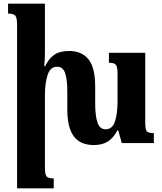

<svg xmlns="http://www.w3.org/2000/svg" viewBox="-20 -780 885 1047"><path d="M772 -112Q772 -73 781 -63.5Q790 -54 819 -54V0H644L625 -69H620Q598 -27 567.5 -8Q537 11 492 11Q418 11 382.5 -36.5Q347 -84 347 -185V-281Q347 -345 335.5 -380.5Q324 -416 291 -416Q254 -416 239.5 -371Q225 -326 225 -262V133Q225 171 234 182Q243 193 273 193V247H73V-647Q73 -684 63 -695Q53 -706 24 -706V-760H225V-493Q225 -474 224 -455.5Q223 -437 221 -419H226Q245 -459 275 -480.5Q305 -502 357 -502Q426 -502 462.5 -456.5Q499 -411 499 -310V-215Q499 -149 511.5 -112Q524 -75 556 -75Q593 -75 607 -118Q621 -161 621 -228V-379Q621 -417 611 -427.5Q601 -438 574 -438V-492H772Z"/></svg>

Font: Noto Serif Armenian Condensed ExtraBold
Style: Regular
Weight: 800
Width: 3
Designer: Monotype Design Team
Foundry: Monotype Imaging Inc.
Version: Version 2.008; ttfautohint (v1.8.4.7-5d5b)